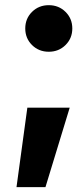

<svg xmlns="http://www.w3.org/2000/svg" viewBox="-20 -541 314 761"><path d="M45.4 200.7 88.4 -114.3H256.3L160.2 200.7ZM173.3 -335.9Q133.8 -335.9 106.9 -362.5Q80.1 -389.2 80.1 -428.2Q80.1 -467.3 106.9 -493.9Q133.8 -520.5 173.3 -520.5Q212.9 -520.5 239.7 -493.9Q266.6 -467.3 266.6 -428.2Q266.6 -389.2 239.7 -362.5Q212.9 -335.9 173.3 -335.9Z"/></svg>

Font: Inter Tight ExtraBold
Style: Regular
Weight: 800
Designer: Rasmus Andersson
Foundry: rsms
Version: Version 3.004; ttfautohint (v1.8.4.7-5d5b)